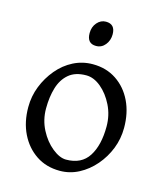

<svg xmlns="http://www.w3.org/2000/svg" viewBox="-104 -740 710 833"><g transform="rotate(15 251.5 -323.5)"><path d="M242 15Q181 15 135.5 -15.5Q90 -46 64.5 -98Q39 -150 39 -217Q39 -266 56.5 -310.5Q74 -355 104.5 -391.5Q135 -428 175.5 -448.5Q216 -469 262 -469Q323 -469 368.5 -438.5Q414 -408 439 -356Q464 -304 464 -237Q464 -188 446.5 -143.5Q429 -99 398 -63Q367 -27 327 -6Q287 15 242 15ZM247 -415Q198 -415 169 -390.5Q140 -366 127.5 -324.5Q115 -283 115 -231Q115 -180 137.5 -136.5Q160 -93 193.5 -66Q227 -39 256 -39Q325 -39 357 -89Q389 -139 389 -223Q389 -274 367.5 -317.5Q346 -361 313.5 -388Q281 -415 247 -415ZM254 -549Q213 -549 213 -596Q213 -624 229.5 -643Q246 -662 269 -662Q311 -662 311 -616Q311 -589 295 -569Q279 -549 254 -549Z"/></g></svg>

Font: ChillKai
Style: Regular
Weight: 400
Designer: ChillType
Foundry: 寒蝉字型
Version: Version 2.000